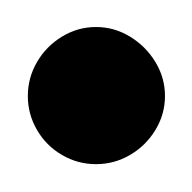

<svg xmlns="http://www.w3.org/2000/svg" viewBox="-20 -410 140 140"><path d="M0.3 -340Q0.3 -326.7 7 -315.2Q13.7 -303.7 25.2 -297Q36.7 -290.3 50 -290.3Q63.3 -290.3 74.8 -297Q86.3 -303.7 93.3 -315.2Q100.3 -326.7 100.3 -340Q100.3 -353.3 93.3 -364.8Q86.3 -376.3 74.8 -383.3Q63.3 -390.3 50 -390.3Q36.7 -390.3 25.2 -383.3Q13.7 -376.3 7 -364.8Q0.3 -353.3 0.3 -340Z"/></svg>

Font: Linefont Thin
Style: Regular
Weight: 100
Monospace: yes
Version: Version 3.002;gftools[0.9.33]